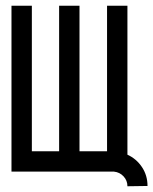

<svg xmlns="http://www.w3.org/2000/svg" viewBox="-20 -598 534 669"><path d="M20 -578H91V-71H186V-578H257V-71H353V-578H424V-59Q455 -45 474.5 -16Q494 13 494 50L424 51Q424 31 410.5 16.5Q397 2 377 0H20Z"/></svg>

Font: Googee
Style: Regular
Weight: 400
Designer: Peter Wiegel
Foundry: CATFonts Peter Wiegel
Version: 1.000